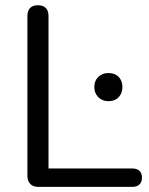

<svg xmlns="http://www.w3.org/2000/svg" viewBox="-20 -730 583 750"><path d="M129.3 0Q109.4 0 98.2 -11.4Q87.1 -22.8 87.1 -42.7V-667.4Q87.1 -688.3 97.7 -698.9Q108.4 -709.6 128.3 -709.6Q148.1 -709.6 158.8 -698.9Q169.5 -688.3 169.5 -667.4V-71.9H496.6Q515.1 -71.9 524.8 -62.7Q534.6 -53.4 534.6 -36.4Q534.6 -18.9 524.8 -9.5Q515.1 0 496.6 0ZM403.8 -334.8Q379.3 -334.8 363.9 -350.5Q348.4 -366.2 348.4 -389.8Q348.4 -414.3 363.9 -429.5Q379.3 -444.7 403.8 -444.7Q429.3 -444.7 443.7 -429.5Q458.2 -414.3 458.2 -389.8Q458.2 -366.2 443.7 -350.5Q429.3 -334.8 403.8 -334.8Z"/></svg>

Font: Nunito ExtraLight
Style: Regular
Weight: 200
Designer: Vernon Adams
Foundry: Vernon Adams
Version: Version 3.602